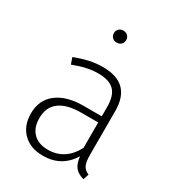

<svg xmlns="http://www.w3.org/2000/svg" viewBox="-180 -854 895 975"><g transform="rotate(30 267.0 -366.5)"><path d="M469 -22 458 11Q424 2 406.5 -19Q389 -40 385 -81Q328 11 220 11Q146 11 103 -31.5Q60 -74 60 -145Q60 -225 117 -268.5Q174 -312 272 -312H379V-367Q379 -432 350 -462Q321 -492 254 -492Q191 -492 112 -461L99 -498Q186 -532 258 -532Q344 -532 384.5 -491Q425 -450 425 -370V-113Q425 -69 435.5 -50Q446 -31 469 -22ZM379 -127V-276H279Q197 -276 153 -243.5Q109 -211 109 -146Q109 -90 140 -59Q171 -28 226 -28Q327 -28 379 -127ZM293 -709Q293 -694 283 -684Q273 -674 257 -674Q241 -674 231 -684Q221 -694 221 -709Q221 -724 231 -734Q241 -744 257 -744Q273 -744 283 -734Q293 -724 293 -709Z"/></g></svg>

Font: FiraGO ExtraLight
Style: Regular
Weight: 200
Designer: bBox Type
Foundry: bBox Type GmbH
Version: Version 1.001